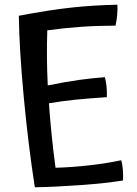

<svg xmlns="http://www.w3.org/2000/svg" viewBox="-20 -755 581 816"><path d="M503 12Q429 24 325.5 31.5Q222 39 128 41Q100 -140 81 -342Q62 -544 60 -688Q192 -713 285 -723Q378 -733 479 -735Q480 -714 478 -691.5Q476 -669 471 -646Q395 -646 323.5 -641Q252 -636 181 -626Q179 -569 179.5 -510.5Q180 -452 183 -392Q263 -408 317.5 -415.5Q372 -423 426 -427Q431 -406 433 -385.5Q435 -365 434 -342Q358 -337 302.5 -331.5Q247 -326 188 -316Q192 -257 199 -186.5Q206 -116 216 -42Q286 -44 360.5 -52.5Q435 -61 495 -74Q500 -60 502 -35Q504 -10 503 12Z"/></svg>

Font: Atma Medium
Style: Regular
Weight: 500
Designer: Gregori Vincens, Jeremie Hornus, Riccardo Olocco, Yoann Minet.
Foundry: black foundry
Version: Version 1.101;PS 1.100;hotconv 1.0.86;makeotf.lib2.5.63406